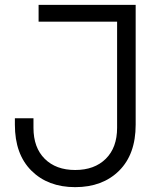

<svg xmlns="http://www.w3.org/2000/svg" viewBox="-20 -750 678 787"><path d="M288.1 17.1Q176.8 17.1 108.9 -50.3Q41 -117.7 41 -238.8V-265.1H117.2V-226.1Q117.2 -145 163.3 -99.1Q209.5 -53.2 288.1 -53.2Q367.2 -53.2 413.6 -99.1Q460 -145 460 -226.1V-661.1H138.2V-730H536.1V-238.8Q536.1 -117.7 468.3 -50.3Q400.4 17.1 288.1 17.1Z"/></svg>

Font: Sora Light
Style: Regular
Weight: 300
Designer: Jonathan Barnbrook, Julián Moncada
Foundry: Barnbrook Fonts
Version: Version 2.000